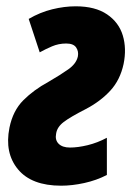

<svg xmlns="http://www.w3.org/2000/svg" viewBox="-20 -579 428 609"><path d="M174 10Q80 10 37 -42Q-6 -94 10 -174Q21 -228 54 -261Q87 -294 133 -319Q171 -341 196.5 -359Q222 -377 227 -400Q230 -416 221.5 -428.5Q213 -441 190 -441Q166 -441 145 -432Q124 -423 106 -413L71 -519Q107 -540 145.5 -549.5Q184 -559 220 -559Q282 -559 319.5 -533.5Q357 -508 369.5 -466.5Q382 -425 372 -376Q361 -325 329.5 -291Q298 -257 252 -233Q203 -208 182 -192Q161 -176 158 -155Q154 -135 166 -123Q178 -111 202 -111Q227 -111 258 -118.5Q289 -126 319 -142V-24Q286 -7 247.5 1.5Q209 10 174 10Z"/></svg>

Font: Noto Sans ExtraCondensed ExtraBold
Style: Italic
Weight: 800
Width: 2
Italic angle: -12°
Designer: Monotype Design Team
Foundry: Monotype Imaging Inc.
Version: Version 2.013; ttfautohint (v1.8.4.7-5d5b)